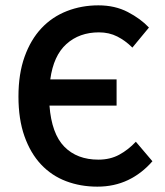

<svg xmlns="http://www.w3.org/2000/svg" viewBox="-20 -686 616 718"><path d="M344 12Q281 12 227 -8.5Q173 -29 133.5 -71Q94 -113 71.5 -176.5Q49 -240 49 -325Q49 -410 72 -474Q95 -538 135 -580.5Q175 -623 230 -644.5Q285 -666 348 -666Q410 -666 458 -641Q506 -616 537 -583L475 -508Q449 -534 418.5 -549.5Q388 -565 350 -565Q277 -565 228.5 -521.5Q180 -478 168 -389H416V-291H165Q173 -186 220.5 -137.5Q268 -89 348 -89Q392 -89 426 -107.5Q460 -126 488 -156L550 -83Q510 -37 458.5 -12.5Q407 12 344 12Z"/></svg>

Font: TT Toshiba Sans Medium
Style: Regular
Weight: 500
Designer: Paul D. Hunt
Foundry: Toshiba Corporation
Version: Version 2.020;PS 2.000;hotconv 1.0.86;makeotf.lib2.5.63406